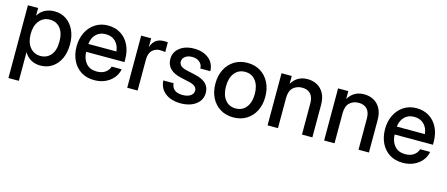

<svg xmlns="http://www.w3.org/2000/svg" viewBox="-48 -1079 4269 1835"><g transform="rotate(15 2086.5 -161.5)"><path d="M58.1 204.1V-515.6H159.2V-441.4H160.6Q185.1 -483.9 227.5 -504.9Q270 -525.9 320.3 -525.9Q386.7 -525.9 437 -491.9Q487.3 -458 515.4 -397.7Q543.5 -337.4 543.5 -257.8Q543.5 -178.2 515.6 -117.9Q487.8 -57.6 437.5 -23.7Q387.2 10.3 319.8 10.3Q269.5 10.3 229 -11.7Q188.5 -33.7 162.6 -77.6H161.1V204.1ZM298.8 -78.6Q361.3 -78.6 400.1 -124.5Q439 -170.4 439 -257.8Q439 -345.2 400.1 -391.4Q361.3 -437.5 298.8 -437.5Q232.9 -437.5 193.6 -388.4Q154.3 -339.4 154.3 -257.8Q154.3 -176.8 193.6 -127.7Q232.9 -78.6 298.8 -78.6Z M854.5 11.7Q777.8 11.7 722.9 -22.9Q668 -57.6 638.4 -118.4Q608.9 -179.2 608.9 -256.8Q608.9 -335.4 639.6 -396.5Q670.4 -457.5 724.6 -492.4Q778.8 -527.3 849.1 -527.3Q922.4 -527.3 976.3 -493.2Q1030.3 -459 1060.1 -398.2Q1089.8 -337.4 1089.8 -257.8V-230H710.4Q713.4 -160.2 750.7 -117.2Q788.1 -74.2 856 -74.2Q906.7 -74.2 939.5 -97.2Q972.2 -120.1 982.9 -156.7H1082Q1072.8 -106.9 1040.8 -68.8Q1008.8 -30.8 960.7 -9.5Q912.6 11.7 854.5 11.7ZM711.4 -308.1H989.3Q982.9 -369.6 945.8 -405.5Q908.7 -441.4 850.1 -441.4Q791.5 -441.4 754.6 -405.5Q717.8 -369.6 711.4 -308.1Z M1178.7 0V-515.6H1277.3V-432.1H1279.3Q1293.5 -474.6 1324 -498.3Q1354.5 -522 1403.8 -522Q1415.5 -522 1425.3 -521Q1435.1 -520 1441.4 -519.5V-423.3Q1435.5 -424.8 1420.4 -426.5Q1405.3 -428.2 1387.2 -428.2Q1343.8 -428.2 1312.7 -397.9Q1281.7 -367.7 1281.7 -304.7V0Z M1709 12.2Q1649.9 12.2 1602.5 -6.8Q1555.2 -25.9 1526.1 -63.5Q1497.1 -101.1 1493.7 -156.7H1595.2Q1604 -69.8 1707 -69.8Q1755.9 -69.8 1784.4 -89.8Q1813 -109.9 1813 -140.6Q1813 -167 1792.5 -182.9Q1772 -198.7 1738.8 -206.1L1653.3 -225.1Q1505.4 -257.3 1505.4 -372.6Q1505.4 -440.9 1559.8 -483.9Q1614.3 -526.9 1702.6 -526.9Q1790 -526.9 1846.4 -481.7Q1902.8 -436.5 1904.8 -358.4H1806.2Q1805.7 -396 1777.8 -420.7Q1750 -445.3 1704.1 -445.3Q1660.2 -445.3 1634.3 -424.8Q1608.4 -404.3 1608.4 -374.5Q1608.4 -348.1 1628.2 -332Q1647.9 -315.9 1682.6 -308.1L1770.5 -288.6Q1845.7 -272 1881.3 -237.3Q1917 -202.6 1917 -146.5Q1917 -97.2 1889.9 -61.8Q1862.8 -26.4 1815.9 -7.1Q1769 12.2 1709 12.2Z M2229.5 11.7Q2155.8 11.7 2100.1 -22.5Q2044.4 -56.6 2013.4 -117.2Q1982.4 -177.7 1982.4 -256.8Q1982.4 -336.9 2013.4 -397.7Q2044.4 -458.5 2100.1 -492.9Q2155.8 -527.3 2229.5 -527.3Q2303.2 -527.3 2358.6 -492.9Q2414.1 -458.5 2445.1 -397.7Q2476.1 -336.9 2476.1 -256.8Q2476.1 -177.7 2445.1 -117.2Q2414.1 -56.6 2358.6 -22.5Q2303.2 11.7 2229.5 11.7ZM2229.5 -77.1Q2295.9 -77.1 2334 -126Q2372.1 -174.8 2372.1 -256.8Q2372.1 -339.8 2333.7 -389.2Q2295.4 -438.5 2229.5 -438.5Q2163.6 -438.5 2125.2 -389.4Q2086.9 -340.3 2086.9 -256.8Q2086.9 -174.3 2125 -125.7Q2163.1 -77.1 2229.5 -77.1Z M2670.4 -296.9V0H2567.4V-515.6H2668.5V-438Q2721.2 -525.9 2824.2 -525.9Q2877.4 -525.9 2919.7 -502.7Q2961.9 -479.5 2986.3 -434.1Q3010.7 -388.7 3010.7 -321.3V0H2907.7V-308.6Q2907.7 -370.6 2877.9 -402.1Q2848.1 -433.6 2794.9 -433.6Q2742.2 -433.6 2706.3 -401.1Q2670.4 -368.7 2670.4 -296.9Z M3230 -296.9V0H3127V-515.6H3228V-438Q3280.8 -525.9 3383.8 -525.9Q3437 -525.9 3479.2 -502.7Q3521.5 -479.5 3545.9 -434.1Q3570.3 -388.7 3570.3 -321.3V0H3467.3V-308.6Q3467.3 -370.6 3437.5 -402.1Q3407.7 -433.6 3354.5 -433.6Q3301.8 -433.6 3265.9 -401.1Q3230 -368.7 3230 -296.9Z M3906.7 11.7Q3830.1 11.7 3775.1 -22.9Q3720.2 -57.6 3690.7 -118.4Q3661.1 -179.2 3661.1 -256.8Q3661.1 -335.4 3691.9 -396.5Q3722.7 -457.5 3776.9 -492.4Q3831.1 -527.3 3901.4 -527.3Q3974.6 -527.3 4028.6 -493.2Q4082.5 -459 4112.3 -398.2Q4142.1 -337.4 4142.1 -257.8V-230H3762.7Q3765.6 -160.2 3803 -117.2Q3840.3 -74.2 3908.2 -74.2Q3959 -74.2 3991.7 -97.2Q4024.4 -120.1 4035.2 -156.7H4134.3Q4125 -106.9 4093 -68.8Q4061 -30.8 4012.9 -9.5Q3964.8 11.7 3906.7 11.7ZM3763.7 -308.1H4041.5Q4035.2 -369.6 3998 -405.5Q3960.9 -441.4 3902.3 -441.4Q3843.8 -441.4 3806.9 -405.5Q3770 -369.6 3763.7 -308.1Z"/></g></svg>

Font: Inter Display Medium
Style: Regular
Weight: 500
Designer: Rasmus Andersson
Foundry: rsms
Version: Version 4.001;git-9221beed3